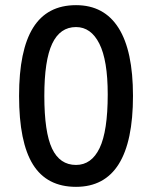

<svg xmlns="http://www.w3.org/2000/svg" viewBox="-20 -708 590 745"><path d="M54 -336Q54 -513 108.5 -600.5Q163 -688 275 -688Q384 -688 440 -599.5Q496 -511 496 -336Q496 17 275 17Q162 17 108 -69.5Q54 -156 54 -336ZM398 -342Q398 -474 365.5 -538.5Q333 -603 275 -603Q213 -603 182.5 -538.5Q152 -474 152 -336Q152 -195 182 -131.5Q212 -68 275 -68Q335 -68 366.5 -133.5Q398 -199 398 -342Z"/></svg>

Font: Biryani
Style: Regular
Weight: 400
Designer: Dan Reynolds and Mathieu Réguer
Foundry: Dan Reynolds and Mathieu Réguer
Version: Version 1.004; ttfautohint (v1.1) -l 5 -r 5 -G 72 -x 0 -D la